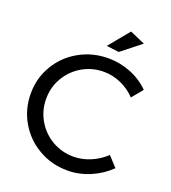

<svg xmlns="http://www.w3.org/2000/svg" viewBox="-160 -1020 1019 1145"><g transform="rotate(20 349.5 -447.5)"><path d="M405 -621Q331 -621 269 -585Q207 -549 171 -487.5Q135 -426 135 -352Q135 -279 171 -217Q207 -155 269 -119Q331 -83 405 -83Q460 -83 513 -105.5Q566 -128 607 -167L665 -104Q612 -52 542 -22.5Q472 7 400 7Q300 7 217 -40.5Q134 -88 86 -170Q38 -252 38 -351Q38 -449 86.5 -530.5Q135 -612 219 -659Q303 -706 404 -706Q477 -706 545.5 -678.5Q614 -651 664 -601L607 -532Q567 -574 514 -597.5Q461 -621 405 -621ZM474 -902 570 -860 446 -762 367 -772Z"/></g></svg>

Font: Gontserrat
Style: Regular
Weight: 400
Designer: Julieta Ulanovsky
Foundry: Julieta Ulanovsky
Version: Version 6.001